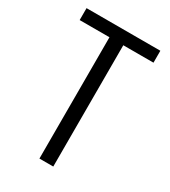

<svg xmlns="http://www.w3.org/2000/svg" viewBox="-172 -779 766 865"><g transform="rotate(30 210.5 -346.5)"><path d="M174 0V-631H19V-693H403V-631H246V0Z"/></g></svg>

Font: Ubuntu Sans Condensed
Style: Regular
Weight: 400
Width: 3
Designer: Dalton Maag Ltd
Foundry: Dalton Maag Ltd
Version: Version 1.006; ttfautohint (v1.8.4.7-5d5b)